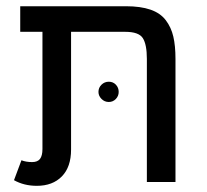

<svg xmlns="http://www.w3.org/2000/svg" viewBox="-20 -584 663 616"><path d="M383.8 -564Q431.2 -564 462.9 -553Q494.6 -542 512 -519Q529.3 -496.1 536.1 -466.6Q543 -437 543 -395V0H451.2V-395Q451.2 -441.4 438.2 -461.7Q425.3 -481.9 381.8 -481.9H208V-104Q208 -48.3 178.5 -18.1Q148.9 12.2 98.1 12.2Q57.1 12.2 24.9 -5.9L48.8 -69.8Q63.5 -64 83 -64Q100.6 -64 108.4 -74.2Q116.2 -84.5 116.2 -106V-481.9H44.9V-564ZM360.8 -289.1Q360.8 -275.9 351.6 -266.4Q342.3 -256.8 329.1 -256.8Q315.4 -256.8 305.7 -266.6Q295.9 -276.4 295.9 -289.1Q295.9 -302.7 305.7 -312.3Q315.4 -321.8 329.1 -321.8Q342.8 -321.8 351.8 -312.3Q360.8 -302.7 360.8 -289.1Z"/></svg>

Font: FiraGO
Style: Regular
Weight: 400
Designer: bBox Type
Foundry: bBox Type GmbH
Version: Version 1.001;PS 001.001;hotconv 1.0.88;makeotf.lib2.5.64775